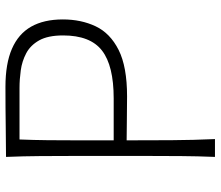

<svg xmlns="http://www.w3.org/2000/svg" viewBox="-70 -704 774 673"><g transform="rotate(-90 316.5 -367.0)"><path d="M103.5 0H166Q162.6 -75.2 162.1 -151.9Q161.6 -228.5 161.6 -309.6Q192.9 -309.6 236.1 -308.8Q279.3 -308.1 315.9 -308.1Q419.4 -308.1 478.3 -337.6Q537.1 -367.2 561.3 -418.2Q585.4 -469.2 585.4 -533.2Q585.4 -599.6 560.1 -644.3Q534.7 -689 482.4 -711.7Q430.2 -734.4 349.1 -734.4Q270.5 -734.4 208.7 -733.4Q147 -732.4 103.5 -732.4Q106 -670.4 106.4 -613.3Q106.9 -556.2 106.9 -488.3V-243.7Q106.9 -176.3 106.4 -119.1Q106 -62 103.5 0ZM164.6 -685.1H345.7Q375 -685.1 407 -680.7Q439 -676.3 466.8 -661.6Q494.6 -647 512 -616.2Q529.3 -585.4 529.3 -532.2Q529.3 -437 476.3 -396Q423.3 -355 308.6 -355H161.6V-481Q161.6 -537.6 162.1 -586.4Q162.6 -635.3 164.6 -685.1Z"/></g></svg>

Font: Pinar-VF
Style: Regular
Weight: 300
Designer: Amin Abedi
Version: Version 3.0